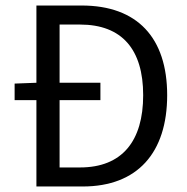

<svg xmlns="http://www.w3.org/2000/svg" viewBox="-20 -676 678 696"><path d="M112 0H280C478 0 586 -122 586 -331C586 -539 478 -656 276 -656H112V-376L33 -373V-313H112ZM196 -69V-313H344V-376H196V-587H270C423 -587 499 -496 499 -331C499 -165 423 -69 270 -69Z"/></svg>

Font: DAIFUKU Sans
Style: Regular
Weight: 400
Designer: Original font ‘Source Han Sans JP’ : Paul D. Hunt
Foundry: Daifuku
Version: Version 1.000